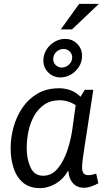

<svg xmlns="http://www.w3.org/2000/svg" viewBox="-20 -959 549 992"><path d="M418 -495H462Q447 -396 436.5 -328.5Q426 -261 419.5 -218.5Q413 -176 409.5 -151.5Q406 -127 405 -114.5Q404 -102 404 -94Q404 -76 411 -65Q418 -54 437 -54Q447 -54 457.5 -56.5Q468 -59 477 -62L488 -12Q472 -3 452 4Q432 11 413 11Q377 11 356 -13.5Q335 -38 334 -74H330Q307 -33 267.5 -10Q228 13 187 13Q133 13 99.5 -15Q66 -43 50.5 -90Q35 -137 35 -193Q35 -249 50.5 -304Q66 -359 97 -404Q128 -449 175 -476Q222 -503 286 -503Q314 -503 342.5 -493.5Q371 -484 396 -459ZM118 -194Q118 -136 138 -93.5Q158 -51 203 -51Q247 -51 278 -88Q309 -125 328.5 -183.5Q348 -242 356 -307L371 -416Q331 -441 288 -441Q242 -441 209.5 -419Q177 -397 156.5 -360.5Q136 -324 127 -280.5Q118 -237 118 -194ZM389 -939H491L352 -807H294ZM316 -758Q354 -758 379 -732.5Q404 -707 404 -670Q404 -640 388.5 -615Q373 -590 347.5 -574.5Q322 -559 292 -559Q255 -559 229.5 -584.5Q204 -610 204 -646Q204 -676 219.5 -701.5Q235 -727 261 -742.5Q287 -758 316 -758ZM309 -706Q287 -706 271 -691Q255 -676 255 -653Q255 -635 268 -622.5Q281 -610 299 -610Q320 -610 336.5 -625.5Q353 -641 353 -663Q353 -680 340 -693Q327 -706 309 -706Z"/></svg>

Font: Rosario Light
Style: Italic
Weight: 300
Italic angle: -8.05°
Designer: Hector Gatti
Foundry: Omnibus Type
Version: Version 1.101; ttfautohint (v1.8.1.43-b0c9)